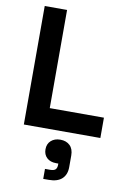

<svg xmlns="http://www.w3.org/2000/svg" viewBox="-105 -763 752 1117"><g transform="rotate(10 271.0 -204.0)"><path d="M66 0V-700H198V-120H518V0ZM232 292V233H262Q285 233 294 224Q303 215 303 195V189H290Q255 189 235 170Q215 151 215 120Q215 88 236 69Q257 50 291 50Q326 50 347.5 70.5Q369 91 369 130V198Q369 243 342.5 267.5Q316 292 265 292Z"/></g></svg>

Font: Space Grotesk Light
Style: Bold
Weight: 700
Version: Version 2.000